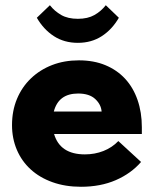

<svg xmlns="http://www.w3.org/2000/svg" viewBox="-20 -708 589 735"><path d="M290 7Q230 7 181 -10.5Q132 -28 97.5 -59.5Q63 -91 44.5 -134.5Q26 -178 26 -229Q26 -284 45 -329.5Q64 -375 98.5 -408Q133 -441 179.5 -459Q226 -477 282 -477Q339 -477 383.5 -458.5Q428 -440 459 -406.5Q490 -373 506.5 -325.5Q523 -278 523 -221V-195H187Q210 -117 305 -117Q343 -117 376 -130Q409 -143 433 -168L520 -88Q482 -44 423.5 -18.5Q365 7 290 7ZM279 -350Q204 -350 186 -281H369Q367 -308 344.5 -329Q322 -350 279 -350ZM278 -544Q226 -544 186.5 -569.5Q147 -595 121 -640L171 -688Q189 -665 214.5 -650.5Q240 -636 278 -636Q316 -636 341.5 -650.5Q367 -665 385 -688L435 -640Q409 -595 369.5 -569.5Q330 -544 278 -544Z"/></svg>

Font: Tilda Sans Black
Style: Regular
Weight: 900
Designer: ParaType Ltd
Foundry: ParaType Ltd
Version: Version 1.009